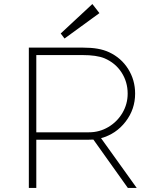

<svg xmlns="http://www.w3.org/2000/svg" viewBox="-20 -932 780 952"><path d="M650 -468Q650 -390 602.5 -328.5Q555 -267 481 -247L658 0H614L443 -240L411 -239H160V0H123V-696H388Q432 -696 463.5 -690.5Q495 -685 521 -673Q581 -645 615.5 -590Q650 -535 650 -468ZM421 -276Q473 -276 517 -302Q561 -328 587 -372Q613 -416 613 -468Q613 -526 582.5 -573Q552 -620 498 -643Q459 -659 388 -659H160V-276ZM438 -912 473 -867 300 -741 281 -766Z"/></svg>

Font: M Major Mono Display
Style: Regular
Weight: 400
Designer: Emre Parlak
Foundry: Emre Parlak
Version: Version 2.000; ttfautohint (v1.8) -l 8 -r 50 -G 200 -x 14 -D